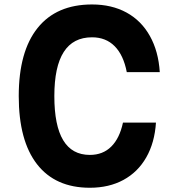

<svg xmlns="http://www.w3.org/2000/svg" viewBox="-20 -839 790 877"><path d="M65.6 -400Q65.6 -603.7 151.7 -711.2Q237.8 -818.6 400.4 -818.6Q490.3 -818.6 557.9 -781.7Q625.5 -744.7 664.6 -674.7Q703.8 -604.8 709.8 -509.5H559.1Q544.1 -587.3 503.8 -627.9Q463.5 -668.6 400.4 -668.6Q314.1 -668.6 271.2 -601.6Q228.2 -534.7 228.2 -400Q228.2 -265.3 268.7 -198.4Q309.1 -131.4 390.4 -131.4Q449.9 -131.4 488.1 -169.4Q526.4 -207.3 541.7 -279.1H692.4Q686.4 -187.2 648.1 -120.1Q609.8 -53 543.9 -17.2Q478 18.6 390.4 18.6Q232.8 18.6 149.2 -88.8Q65.6 -196.3 65.6 -400Z"/></svg>

Font: Martian Mono sWd Rg
Style: Regular
Weight: 400
Width: 6
Monospace: yes
Designer: Roman Shamin
Foundry: Evil Martians
Version: Version 1.000